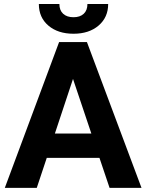

<svg xmlns="http://www.w3.org/2000/svg" viewBox="-20 -916 713 936"><path d="M464.8 -146.5H208L159.2 0H3.4L268.1 -710.9H403.8L669.9 0H514.2ZM247.6 -265.1H425.3L335.9 -531.2ZM507.3 -896.5Q507.3 -831.5 460.7 -791.5Q414.1 -751.5 338.4 -751.5Q262.7 -751.5 216.1 -791Q169.4 -830.6 169.4 -896.5H269.5Q269.5 -865.7 287.8 -848.9Q306.2 -832 338.4 -832Q370.1 -832 388.2 -848.9Q406.2 -865.7 406.2 -896.5Z"/></svg>

Font: SteelSelectRoboto
Style: Roboto-Bold
Weight: 700
Designer: Google
Version: Version 2.137; 2017